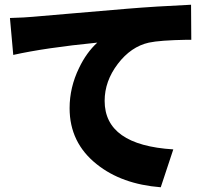

<svg xmlns="http://www.w3.org/2000/svg" viewBox="-20 -761 861 811"><path d="M659 30Q494 17 389 -67Q274 -158 274 -304Q274 -392 314 -474Q345 -539 391 -581Q170 -559 36 -529L22 -685Q89 -687 118 -690Q161 -694 281 -704Q429 -716 516 -724Q636 -734 787 -741L788 -593Q782 -593 770 -593Q655 -591 609 -581Q533 -564 477.5 -491Q422 -418 422 -335Q422 -148 712 -130Z"/></svg>

Font: GenSekiGothic TW H
Style: Regular
Weight: 900
Version: Version 1.501;PS 1;hotconv 16.6.51;makeotf.lib2.5.65220